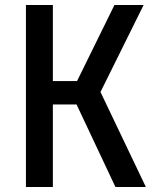

<svg xmlns="http://www.w3.org/2000/svg" viewBox="-20 -750 640 770"><path d="M192 0V-331H287L443 0H565L383 -381L556 -730H439L289 -425H192V-730H84V0Z"/></svg>

Font: Tekne LDO SemiBold
Style: Regular
Weight: 600
Monospace: yes
Designer: Alessio Laiso, Mario Rullo, Paolo Rosset
Foundry: Alessio Laiso
Version: Version 1.000;hotconv 1.0.109;makeotfexe 2.5.65596